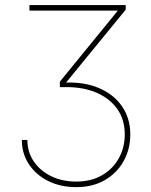

<svg xmlns="http://www.w3.org/2000/svg" viewBox="-20 -748 611 777"><path d="M288.6 9.3Q225.6 9.3 175.8 -15.1Q126 -39.6 97.2 -83Q68.4 -126.5 68.4 -181.6H90.8Q90.8 -132.8 116.7 -94.7Q142.6 -56.6 187.3 -34.9Q231.9 -13.2 288.6 -13.2Q349.6 -13.2 393.8 -39.3Q438 -65.4 461.4 -108.6Q484.9 -151.9 484.9 -203.6Q484.9 -264.2 454.6 -306.9Q424.3 -349.6 371.3 -372.6Q318.4 -395.5 249.5 -395.5H222.2V-417.5L456.5 -704.6V-705.1H99.1V-727.5H488.8V-709L238.3 -402.8V-413.6Q319.8 -417.5 380.1 -391.8Q440.4 -366.2 473.9 -317.6Q507.3 -269 507.3 -203.6Q507.3 -145 480.5 -96.4Q453.6 -47.9 404.5 -19.3Q355.5 9.3 288.6 9.3Z"/></svg>

Font: Inter 18pt Thin
Style: Regular
Weight: 250
Designer: Rasmus Andersson
Foundry: rsms
Version: Version 4.001;git-66647c0bb